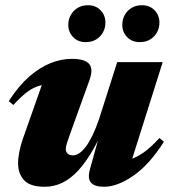

<svg xmlns="http://www.w3.org/2000/svg" viewBox="-20 -699 652 734"><path d="M324 -52.5 381.5 -259.5 393.5 -246Q365.5 -179 337.2 -129.5Q309 -80 279.8 -48Q250.5 -16 218.5 -0.5Q186.5 15 151 15Q94.5 15 71.8 -10.5Q49 -36 49 -75.5Q49 -94 53.8 -118.2Q58.5 -142.5 67.5 -168.5L157 -422.5L191 -377Q157.5 -378.5 132.5 -371.8Q107.5 -365 84 -347.5Q60.5 -330 31 -297.5L13.5 -312.5Q51 -370.5 91.2 -405.8Q131.5 -441 172.8 -457.5Q214 -474 254.5 -474Q305 -474 321.2 -454.2Q337.5 -434.5 321.5 -391L248.5 -188.5Q239.5 -163.5 235.5 -150.8Q231.5 -138 231.5 -129.5Q231.5 -118 239 -111.5Q246.5 -105 258.5 -105Q270 -105 282.5 -113Q295 -121 307.8 -137.8Q320.5 -154.5 333.5 -181.2Q346.5 -208 359 -244.5L428 -461.5H602L468.5 -38.5L429 -80.5Q453 -82 477.2 -89.5Q501.5 -97 529 -116Q556.5 -135 589.5 -171.5L606.5 -157Q551.5 -70 490.2 -27.5Q429 15 377 15Q341.5 15 327.8 -1Q314 -17 324 -52.5ZM307.5 -538Q278 -538 259.5 -557.2Q241 -576.5 241 -604Q241 -624.5 250.5 -641.5Q260 -658.5 276.8 -668.8Q293.5 -679 316.5 -679Q346 -679 364.5 -659.8Q383 -640.5 383 -612.5Q383 -592.5 373.8 -575.5Q364.5 -558.5 347.8 -548.2Q331 -538 307.5 -538ZM514 -538Q484.5 -538 466 -557.2Q447.5 -576.5 447.5 -604Q447.5 -624.5 456.8 -641.5Q466 -658.5 483 -668.8Q500 -679 522.5 -679Q552.5 -679 571 -659.8Q589.5 -640.5 589.5 -612.5Q589.5 -592.5 580.2 -575.5Q571 -558.5 554.2 -548.2Q537.5 -538 514 -538Z"/></svg>

Font: Newsreader 36pt ExtraBold
Style: Italic
Weight: 800
Italic angle: -17°
Designer: Hugues Gentile
Foundry: Production Type
Version: Version 1.003